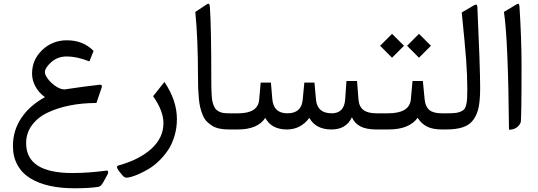

<svg xmlns="http://www.w3.org/2000/svg" viewBox="-20 -704 2928 1044"><path d="M372.6 236.8Q463.4 236.8 559.1 223.6Q566.9 222.7 567.9 230.2Q568.8 237.8 564.5 245.1L544.9 280.8Q536.6 296.4 529.5 303.7Q522.5 311 511.2 312.5Q462.9 319.8 384.8 319.8Q310.5 319.8 250.2 306.4Q189.9 293 144.8 265.4Q99.6 237.8 75 193.1Q50.3 148.4 50.3 88.9Q50.3 6.3 95.5 -61.8Q140.6 -129.9 224.6 -175.8Q190.9 -199.7 172.6 -233.9Q154.3 -268.1 154.3 -303.7Q154.3 -379.9 210 -432.4Q265.6 -484.9 343.8 -484.9Q432.1 -484.9 488.8 -427.2Q485.8 -417.5 466.3 -370.1Q397.9 -397 343.3 -397Q293.5 -397 258.8 -366Q224.1 -335 224.1 -311Q224.1 -297.4 240.2 -275.4Q256.3 -253.4 282.2 -235.6Q308.1 -217.8 331.5 -217.8Q437.5 -233.9 521.5 -243.2Q529.8 -244.1 532.7 -240.2Q535.6 -236.3 532.7 -227.5L504.4 -144Q428.2 -144 361.1 -130.9Q293.9 -117.7 239.7 -92Q185.5 -66.4 153.8 -23.4Q122.1 19.5 122.1 74.2Q122.1 236.8 372.6 236.8Z M874 -258.3Q941.9 -158.2 941.9 -56.6Q941.9 -7.3 928.5 36.6Q915 80.6 893.8 112.1Q872.6 143.6 845.5 169.9Q818.4 196.3 791 212.9Q763.7 229.5 738 241Q712.4 252.4 694.8 257.3Q677.2 262.2 668.5 262.2Q656.2 262.2 644.5 248L625.5 224.1Q607.9 200.2 624 195.8Q736.3 165 802.5 105.5Q868.7 45.9 868.7 -34.7Q868.7 -101.1 812.5 -180.7Z M1128.9 -269.5Q1128.9 -240.2 1129.4 -220.9Q1129.9 -201.7 1131.3 -181.6Q1132.8 -161.6 1135.7 -149.7Q1138.7 -137.7 1143.8 -126Q1148.9 -114.3 1155.8 -107.9Q1162.6 -101.6 1172.9 -96.4Q1183.1 -91.3 1196.3 -89.6Q1209.5 -87.9 1226.6 -87.9H1240.7Q1252.4 -87.9 1252.4 -49.8V-37.6Q1252.4 0 1240.7 0H1224.1Q1195.8 0 1172.9 -4.9Q1149.9 -9.8 1133.1 -20.5Q1116.2 -31.2 1103.5 -44.4Q1090.8 -57.6 1082.5 -77.9Q1074.2 -98.1 1069.1 -118.4Q1064 -138.7 1061.3 -167.7Q1058.6 -196.8 1057.6 -222.7Q1056.6 -248.5 1056.6 -284.7Q1056.6 -491.7 1042 -639.2L1106.4 -681.6Q1119.6 -690.4 1121.1 -667.5Q1128.9 -563 1128.9 -269.5Z M1782.7 0Q1696.8 0 1662.1 -63Q1614.7 0 1540 0Q1456.5 0 1422.4 -63Q1381.3 0 1272.9 0H1235.4Q1208.5 0 1208.5 -37.6V-49.8Q1208.5 -87.9 1235.4 -87.9H1275.4Q1382.8 -87.9 1389.2 -161.6L1397.5 -254.9H1453.1L1460.9 -163.6Q1467.8 -87.9 1543 -87.9Q1619.6 -87.9 1626 -162.6L1634.8 -254.9H1689.9L1698.2 -162.1Q1705.1 -87.9 1783.7 -87.9Q1851.6 -87.9 1856.9 -163.6L1863.8 -263.7H1921.4L1929.2 -163.6Q1932.1 -125 1955.6 -106.4Q1979 -87.9 2027.3 -87.9H2037.1Q2048.8 -87.9 2048.8 -49.8V-37.6Q2048.8 0 2037.1 0H2026.9Q1972.7 0 1940.4 -16.4Q1908.2 -32.7 1893.6 -66.4Q1862.3 0 1782.7 0Z M2258.3 -520 2323.2 -455.1 2258.3 -390.1 2193.4 -455.1ZM2111.8 -520 2176.8 -455.1 2111.8 -390.1 2046.9 -455.1ZM2031.7 -87.9H2090.3Q2206.5 -87.9 2213.9 -163.1L2223.1 -263.7H2279.3L2289.1 -162.6Q2293 -124 2314.5 -106Q2335.9 -87.9 2382.8 -87.9H2392.6Q2404.3 -87.9 2404.3 -49.8V-37.6Q2404.3 0 2392.6 0H2383.8Q2333.5 0 2302.5 -15.4Q2271.5 -30.8 2251 -63.5Q2205.1 0 2092.8 0H2031.7Q2004.9 0 2004.9 -37.6V-49.8Q2004.9 -87.9 2031.7 -87.9Z M2387.2 -87.9H2407.7Q2436 -87.9 2453.1 -89.4Q2470.2 -90.8 2483.9 -96.7Q2497.6 -102.5 2504.2 -109.9Q2510.7 -117.2 2514.9 -134Q2519 -150.9 2520 -168.9Q2521 -187 2521 -219.2Q2521 -294.9 2514.6 -379.2Q2508.3 -463.4 2490.7 -636.2L2557.6 -675.3Q2574.7 -685.5 2575.7 -667Q2590.8 -338.4 2590.8 -225.6Q2590.8 -163.1 2583 -122.8Q2575.2 -82.5 2554.7 -53.7Q2534.2 -24.9 2497.8 -12.5Q2461.4 0 2404.8 0H2387.2Q2360.4 0 2360.4 -37.6V-49.8Q2360.4 -87.9 2387.2 -87.9Z M2720.2 -639.2 2791 -681.6Q2797.4 -685.5 2800.5 -682.1Q2803.7 -678.7 2804.7 -668Q2815.9 -490.7 2815.9 -347.7Q2815.9 -48.3 2811 -37.6Q2793.5 0.5 2747.6 1.5Q2743.2 -487.3 2720.2 -639.2Z"/></svg>

Font: Sahel FD
Style: FD
Weight: 400
Foundry: Saber Rastikerdar (saber.rastikerdar@gmail.com)
Version: Version 3.3.1